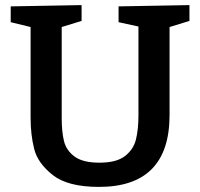

<svg xmlns="http://www.w3.org/2000/svg" viewBox="-20 -722 784 753"><path d="M723 -702V-640L645 -616V-271Q645 11 368 11Q246 11 187 -35.5Q128 -82 114 -138Q100 -194 100 -259V-616L22 -635V-697L300 -702V-640L222 -616V-259Q222 -205 231 -168.5Q240 -132 272.5 -108Q305 -84 370 -84Q436 -84 469.5 -109.5Q503 -135 513 -174.5Q523 -214 523 -271V-618L445 -635V-697Z"/></svg>

Font: Bitter Pro SemiBold
Style: Regular
Weight: 600
Designer: Sol Matas, and Bitter project Authors
Foundry: Sol Matas
Version: Version 1.010